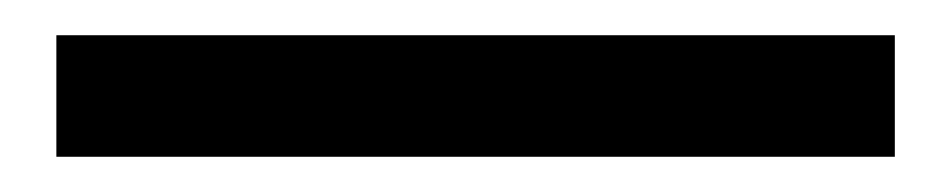

<svg xmlns="http://www.w3.org/2000/svg" viewBox="-20 44 540 109"><path d="M12 133V64H488V133Z"/></svg>

Font: Mada SemiBold
Style: Regular
Weight: 600
Designer: Khaled Hosny
Version: Version 1.5